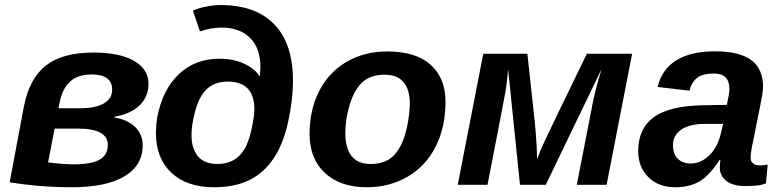

<svg xmlns="http://www.w3.org/2000/svg" viewBox="-20 -745 3144 774"><path d="M578.6 -406.7Q578.6 -355 542.7 -320.3Q506.8 -285.6 441.9 -274.4L441.4 -271Q493.7 -263.2 524.4 -233.4Q555.2 -203.6 555.2 -159.2Q555.2 -77.6 481.2 -33.9Q407.2 9.8 270 9.8Q139.2 9.8 19 -10.3L75.7 -312.5Q97.2 -427.2 164.3 -480.2Q231.4 -533.2 356.4 -533.2Q460.9 -533.2 519.8 -500Q578.6 -466.8 578.6 -406.7ZM173.8 -90.3Q234.9 -82.5 277.3 -82.5Q347.2 -82.5 380.9 -101.1Q414.6 -119.6 414.6 -161.1Q414.6 -226.6 293 -226.6H200.2ZM302.2 -308.6Q365.2 -308.6 398.7 -328.1Q432.1 -347.7 432.1 -383.3Q432.1 -444.8 350.1 -444.8Q293 -444.8 262 -415.8Q231 -386.7 220.2 -331.1L215.8 -308.6Z M1027.3 -436 1029.8 -473.6Q1029.8 -550.8 988 -592.3Q946.3 -633.8 873 -633.8Q830.6 -633.8 786.1 -618.2L757.8 -701.7Q773.4 -710.4 806.2 -717.5Q838.9 -724.6 869.6 -724.6Q1010.7 -724.6 1085.9 -646.7Q1161.1 -568.8 1161.1 -418.9Q1161.1 -344.2 1141.8 -255.1Q1122.6 -166 1083.3 -106.9Q1043.9 -47.9 985.1 -19Q926.3 9.8 842.8 9.8Q732.9 9.8 670.7 -48.8Q608.4 -107.4 608.4 -210.9Q609.9 -250.5 613.8 -272Q635.7 -384.8 701.4 -446.5Q767.1 -508.3 864.3 -508.3Q920.9 -508.3 964.6 -488Q1008.3 -467.8 1027.3 -436ZM856 -84Q907.2 -84 940.2 -112.8Q973.1 -141.6 989.3 -205.1Q1005.4 -268.6 1005.4 -305.7Q1005.4 -360.4 978.3 -388.2Q951.2 -416 898.9 -416Q869.6 -416 846.9 -407.2Q824.2 -398.4 807.1 -379.4Q790 -360.4 778.1 -330.8Q766.1 -301.3 758.3 -259.8Q752 -228.5 752 -200.2Q752 -146.5 777.8 -115.2Q803.7 -84 856 -84Z M1775.9 -333.5Q1775.9 -232.4 1736.1 -153.8Q1696.3 -75.2 1623.3 -32.7Q1550.3 9.8 1458.5 9.8Q1352.1 9.8 1290 -47.6Q1228 -105 1228 -204.6Q1228 -302.7 1266.8 -378.4Q1305.7 -454.1 1377.4 -495.8Q1449.2 -537.6 1541 -537.6Q1655.8 -537.6 1715.8 -484.1Q1775.9 -430.7 1775.9 -333.5ZM1632.3 -323.2Q1632.3 -443.8 1530.8 -443.8Q1475.1 -443.8 1442.1 -414.6Q1409.2 -385.3 1390.6 -325.4Q1372.1 -265.6 1372.1 -210.4Q1372.1 -84 1473.6 -84Q1528.3 -84 1560.3 -111.6Q1592.3 -139.2 1610.6 -195.3Q1628.9 -251.5 1632.3 -323.2Z M2305.2 0 2371.6 -340.8Q2386.2 -405.8 2405.3 -467.3L2180.2 0H2076.2L2028.3 -466.3Q2027.3 -449.7 2024.2 -423.6Q2021 -397.5 2018.1 -377.9Q2015.1 -358.4 1945.3 0H1825.2L1928.2 -528.3H2106L2135.7 -254.4Q2145 -155.3 2145 -104Q2157.2 -136.2 2178.5 -182.1Q2199.7 -228 2345.7 -528.3H2528.3L2425.3 0Z M2983.4 4.9Q2934.6 4.9 2908.2 -15.6Q2881.8 -36.1 2881.8 -69.8Q2881.8 -87.9 2884.3 -101.1H2881.3Q2840.3 -37.6 2800.3 -13.9Q2760.3 9.8 2702.6 9.8Q2634.3 9.8 2593.5 -31Q2552.7 -71.8 2552.7 -135.7Q2552.7 -226.1 2615 -272.2Q2677.2 -318.4 2816.9 -320.8L2910.2 -322.3Q2920.4 -368.7 2920.4 -386.2Q2920.4 -448.7 2858.4 -448.7Q2812.5 -448.7 2790 -430.9Q2767.6 -413.1 2759.3 -379.4L2630.9 -394.5Q2647.5 -464.8 2705.8 -501.5Q2764.2 -538.1 2860.8 -538.1Q2961.9 -538.1 3009 -502.4Q3056.2 -466.8 3056.2 -394Q3056.2 -376 3044.4 -317.4L3009.8 -145Q3005.9 -123 3005.9 -109.9Q3005.9 -98.1 3010.7 -91.8Q3015.6 -85.4 3022 -82.5Q3028.3 -79.6 3034.7 -78.9Q3041 -78.1 3044.4 -78.1Q3059.1 -78.1 3074.7 -81.5L3067.9 -5.9Q3047.4 2 3026.4 3.4Q3005.4 4.9 2983.4 4.9ZM2895 -245.6H2815.9Q2758.8 -244.6 2725.8 -222.2Q2692.9 -199.7 2692.9 -158.7Q2692.9 -124.5 2712.2 -105.2Q2731.4 -85.9 2764.2 -85.9Q2804.7 -85.9 2837.9 -117.4Q2871.1 -148.9 2884.3 -200.7Z"/></svg>

Font: Liberation Sans
Style: Bold Italic
Weight: 700
Italic angle: -12°
Designer: Steve Matteson
Foundry: Ascender Corporation
Version: Version 2.1.5